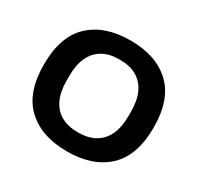

<svg xmlns="http://www.w3.org/2000/svg" viewBox="-152 -876 1096 1066"><g transform="rotate(30 396.5 -343.0)"><path d="M396.4 12Q232.2 12 138.6 -75.7Q45 -163.3 45 -343.2Q45 -523.1 138.6 -610.8Q232.2 -698.4 396.4 -698.4Q560.7 -698.4 654.4 -610.8Q748.1 -523.1 748.1 -343.2Q748.1 -163.3 654.4 -75.7Q560.7 12 396.4 12ZM396.4 -110Q461.1 -110 505.2 -135Q549.3 -160.1 572.1 -208.7Q594.9 -257.2 594.9 -326.9V-358Q594.9 -429.3 572.1 -477.8Q549.3 -526.3 505.2 -551.4Q461.1 -576.5 396.4 -576.5Q332 -576.5 288.2 -551.4Q244.3 -526.3 221.7 -477.8Q199 -429.3 199 -358V-326.9Q199 -257.2 221.7 -208.7Q244.3 -160.1 288.2 -135Q332 -110 396.4 -110Z"/></g></svg>

Font: Archivo Variable SemiBold
Style: Regular
Weight: 600
Designer: Hector Gatti
Foundry: Omnibus-Type
Version: Version 2.001